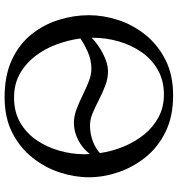

<svg xmlns="http://www.w3.org/2000/svg" viewBox="11 -767 772 834"><g transform="rotate(90 397.0 -350.0)"><path d="M402 16Q307 16 239 -16Q171 -48 128.5 -101.5Q86 -155 66 -220Q46 -285 46 -350Q46 -413 67 -477.5Q88 -542 131.5 -596Q175 -650 240.5 -683Q306 -716 394 -716Q486 -716 553 -683Q620 -650 663.5 -595.5Q707 -541 728.5 -477Q750 -413 750 -350Q750 -288 729 -223.5Q708 -159 664.5 -104.5Q621 -50 556 -17Q491 16 402 16ZM285 -433Q318 -434 350 -422Q382 -410 412 -394.5Q442 -379 470 -367Q498 -355 524 -355Q562 -355 594 -367.5Q626 -380 645 -398Q637 -452 616.5 -501.5Q596 -551 564 -590.5Q532 -630 488.5 -653Q445 -676 391 -676Q329 -676 282.5 -649Q236 -622 205.5 -577.5Q175 -533 159.5 -478.5Q144 -424 144 -368Q144 -365 144 -362Q172 -390 212.5 -411Q253 -432 285 -433ZM404 -25Q466 -25 512 -51.5Q558 -78 588.5 -122.5Q619 -167 634.5 -221.5Q650 -276 650 -331Q650 -342 649 -354Q624 -322 588 -303.5Q552 -285 514 -285Q485 -285 454.5 -296.5Q424 -308 393.5 -323Q363 -338 334 -349.5Q305 -361 278 -361Q239 -361 202.5 -344Q166 -327 147 -313Q154 -262 172.5 -211Q191 -160 223 -118Q255 -76 300 -50.5Q345 -25 404 -25Z"/></g></svg>

Font: Lora
Style: Regular
Weight: 400
Designer: Olga Karpushina, Alexei Vanyashin (Cyrillic)
Foundry: Cyreal
Version: Version 3.005; ttfautohint (v1.8.4.7-5d5b)